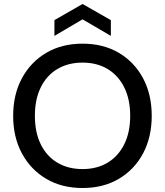

<svg xmlns="http://www.w3.org/2000/svg" viewBox="-20 -931 828 963"><path d="M394 12Q290 12 212 -34Q134 -80 90 -161.5Q46 -243 46 -350Q46 -457 90 -538.5Q134 -620 212 -666Q290 -712 394 -712Q498 -712 576 -666Q654 -620 697.5 -538.5Q741 -457 741 -350Q741 -243 697.5 -161.5Q654 -80 576 -34Q498 12 394 12ZM394 -83Q466 -83 519.5 -115Q573 -147 603 -207Q633 -267 633 -350Q633 -433 603 -493Q573 -553 519.5 -585Q466 -617 394 -617Q322 -617 268 -585Q214 -553 184.5 -493Q155 -433 155 -350Q155 -267 184.5 -207Q214 -147 268 -115Q322 -83 394 -83ZM253 -751V-830L394 -911L536 -830V-751L394 -834Z"/></svg>

Font: Ultramarine Medium
Style: Regular
Weight: 500
Designer: Colophon Foundry, Jonny Pinhorn
Foundry: Colophon Foundry
Version: Version 1.200; ttfautohint (v1.8.3)